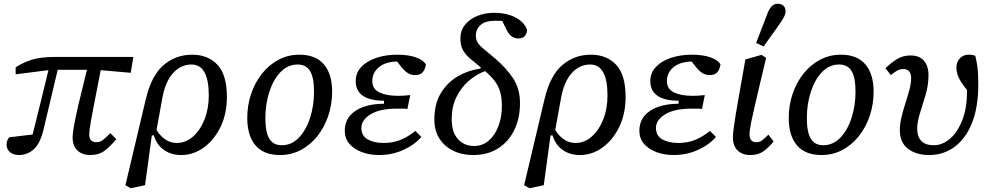

<svg xmlns="http://www.w3.org/2000/svg" viewBox="-20 -810 5244 1018"><path d="M63 -416V-453Q99 -477 146 -492.5Q193 -508 271 -508H687L673 -424L514 -438Q494 -334 481.5 -271Q469 -208 463 -173.5Q457 -139 455 -123Q453 -107 453 -98Q453 -56 491 -56Q511 -56 526 -68Q541 -80 565 -104L597 -72Q561 -30 532 -9Q503 12 459 12Q416 12 390.5 -12Q365 -36 365 -82Q365 -100 372 -141.5Q379 -183 396 -255.5Q413 -328 441 -440H286Q267 -361 248.5 -282Q230 -203 211 -124Q193 -49 159 -18.5Q125 12 81 12Q50 12 32.5 -3.5Q15 -19 15 -44Q15 -66 29 -82Q61 -86 91.5 -89.5Q122 -93 153 -97Q175 -183 195.5 -268Q216 -353 237 -438Z M841 -292 810 -121Q826 -93 854 -72.5Q882 -52 917 -52Q965 -52 1003.5 -86Q1042 -120 1064.5 -177Q1087 -234 1087 -304Q1087 -468 995 -468Q939 -468 898 -423Q857 -378 841 -292ZM673 188 645 172 753 -284Q783 -410 847.5 -465Q912 -520 999 -520Q1083 -520 1133 -466.5Q1183 -413 1183 -296Q1183 -206 1149 -136.5Q1115 -67 1060 -27.5Q1005 12 941 12Q887 12 848.5 -15.5Q810 -43 796 -92H785L749 172Z M1465 12Q1378 12 1334.5 -39.5Q1291 -91 1291 -184Q1291 -252 1311.5 -312.5Q1332 -373 1369 -419.5Q1406 -466 1456.5 -493Q1507 -520 1567 -520Q1654 -520 1697.5 -468.5Q1741 -417 1741 -324Q1741 -257 1720.5 -196Q1700 -135 1663 -88.5Q1626 -42 1575.5 -15Q1525 12 1465 12ZM1474 -40Q1526 -40 1564.5 -80Q1603 -120 1624 -185Q1645 -250 1645 -324Q1645 -399 1624 -433.5Q1603 -468 1558 -468Q1506 -468 1467.5 -428Q1429 -388 1408 -323Q1387 -258 1387 -184Q1387 -109 1408 -74.5Q1429 -40 1474 -40Z M1990 12Q1940 12 1898.5 -3.5Q1857 -19 1832.5 -47.5Q1808 -76 1808 -116Q1808 -164 1835 -196Q1862 -228 1909 -244Q1956 -260 2016 -260V-276Q1943 -276 1904.5 -302Q1866 -328 1866 -380Q1866 -424 1896 -455.5Q1926 -487 1976 -503.5Q2026 -520 2086 -520Q2146 -520 2186 -505.5Q2226 -491 2238 -468Q2235 -444 2222 -428Q2209 -412 2182 -412Q2158 -412 2141.5 -423Q2125 -434 2110 -452L2085 -484Q2022 -482 1988 -453Q1954 -424 1954 -380Q1954 -338 1991.5 -320Q2029 -302 2089 -302Q2113 -302 2128.5 -303.5Q2144 -305 2155 -306L2140 -232Q2130 -234 2116 -234Q2102 -234 2084 -234Q1994 -234 1945 -204Q1896 -174 1896 -132Q1896 -90 1929.5 -71Q1963 -52 2014 -52Q2065 -52 2105.5 -69Q2146 -86 2182 -116L2214 -84Q2178 -42 2118.5 -15Q2059 12 1990 12Z M2489 12Q2429 12 2382.5 -11Q2336 -34 2309.5 -76Q2283 -118 2283 -176Q2283 -259 2317 -315.5Q2351 -372 2406 -404.5Q2461 -437 2525 -446L2530 -452Q2500 -477 2475 -497.5Q2450 -518 2435.5 -543Q2421 -568 2421 -606Q2421 -648 2445.5 -678.5Q2470 -709 2510.5 -725.5Q2551 -742 2599 -742Q2668 -742 2715 -716.5Q2762 -691 2775 -650Q2769 -606 2729 -606Q2710 -606 2694.5 -616Q2679 -626 2667 -650L2643 -699Q2635 -699 2626 -699.5Q2617 -700 2607 -700Q2553 -700 2528 -677.5Q2503 -655 2503 -622Q2503 -600 2512.5 -584.5Q2522 -569 2544.5 -550.5Q2567 -532 2605 -500Q2665 -449 2701 -394Q2737 -339 2737 -264Q2737 -182 2706.5 -120Q2676 -58 2620.5 -23Q2565 12 2489 12ZM2375 -180Q2375 -108 2408.5 -72Q2442 -36 2493 -36Q2539 -36 2572 -65Q2605 -94 2623 -142Q2641 -190 2641 -248Q2641 -290 2632.5 -321Q2624 -352 2604.5 -378.5Q2585 -405 2552 -433Q2505 -416 2464.5 -380.5Q2424 -345 2399.5 -294.5Q2375 -244 2375 -180Z M2955 -292 2924 -121Q2940 -93 2968 -72.5Q2996 -52 3031 -52Q3079 -52 3117.5 -86Q3156 -120 3178.5 -177Q3201 -234 3201 -304Q3201 -468 3109 -468Q3053 -468 3012 -423Q2971 -378 2955 -292ZM2787 188 2759 172 2867 -284Q2897 -410 2961.5 -465Q3026 -520 3113 -520Q3197 -520 3247 -466.5Q3297 -413 3297 -296Q3297 -206 3263 -136.5Q3229 -67 3174 -27.5Q3119 12 3055 12Q3001 12 2962.5 -15.5Q2924 -43 2910 -92H2899L2863 172Z M3552 12Q3502 12 3460.5 -3.5Q3419 -19 3394.5 -47.5Q3370 -76 3370 -116Q3370 -164 3397 -196Q3424 -228 3471 -244Q3518 -260 3578 -260V-276Q3505 -276 3466.5 -302Q3428 -328 3428 -380Q3428 -424 3458 -455.5Q3488 -487 3538 -503.5Q3588 -520 3648 -520Q3708 -520 3748 -505.5Q3788 -491 3800 -468Q3797 -444 3784 -428Q3771 -412 3744 -412Q3720 -412 3703.5 -423Q3687 -434 3672 -452L3647 -484Q3584 -482 3550 -453Q3516 -424 3516 -380Q3516 -338 3553.5 -320Q3591 -302 3651 -302Q3675 -302 3690.5 -303.5Q3706 -305 3717 -306L3702 -232Q3692 -234 3678 -234Q3664 -234 3646 -234Q3556 -234 3507 -204Q3458 -174 3458 -132Q3458 -90 3491.5 -71Q3525 -52 3576 -52Q3627 -52 3667.5 -69Q3708 -86 3744 -116L3776 -84Q3740 -42 3680.5 -15Q3621 12 3552 12Z M3958 12Q3916 12 3891 -12Q3866 -36 3866 -82Q3866 -101 3870.5 -134Q3875 -167 3880.5 -200.5Q3886 -234 3890 -256L3932 -495L4018 -519L4042 -503L4008 -360Q3991 -287 3980 -240Q3969 -193 3963.5 -165.5Q3958 -138 3956 -123Q3954 -108 3954 -98Q3954 -56 3990 -56Q4008 -56 4022 -67Q4036 -78 4054 -96L4082 -60Q4055 -27 4027.5 -7.5Q4000 12 3958 12ZM3989 -582Q4004 -621 4019 -660Q4034 -699 4049 -738Q4058 -762 4071 -776Q4084 -790 4103 -790Q4123 -790 4134 -779.5Q4145 -769 4145 -752Q4145 -736 4136.5 -719.5Q4128 -703 4113 -682Q4092 -653 4071 -623Q4050 -593 4029 -564Z M4336 12Q4249 12 4205.5 -39.5Q4162 -91 4162 -184Q4162 -252 4182.5 -312.5Q4203 -373 4240 -419.5Q4277 -466 4327.5 -493Q4378 -520 4438 -520Q4525 -520 4568.5 -468.5Q4612 -417 4612 -324Q4612 -257 4591.5 -196Q4571 -135 4534 -88.5Q4497 -42 4446.5 -15Q4396 12 4336 12ZM4345 -40Q4397 -40 4435.5 -80Q4474 -120 4495 -185Q4516 -250 4516 -324Q4516 -399 4495 -433.5Q4474 -468 4429 -468Q4377 -468 4338.5 -428Q4300 -388 4279 -323Q4258 -258 4258 -184Q4258 -109 4279 -74.5Q4300 -40 4345 -40Z M4907 12Q4838 12 4794.5 -21Q4751 -54 4751 -120Q4751 -153 4760 -190Q4769 -227 4781 -264Q4793 -301 4802 -335Q4811 -369 4811 -396Q4811 -420 4800 -432Q4789 -444 4771 -444Q4750 -444 4734 -434Q4718 -424 4703 -412L4675 -448Q4705 -478 4736.5 -497Q4768 -516 4807 -516Q4855 -516 4879 -488Q4903 -460 4903 -412Q4903 -360 4888 -308.5Q4873 -257 4858 -210.5Q4843 -164 4843 -128Q4843 -86 4864.5 -63Q4886 -40 4931 -40Q4977 -40 5017 -74.5Q5057 -109 5082 -172.5Q5107 -236 5107 -324Q5107 -326 5107 -328.5Q5107 -331 5107 -333Q5074 -374 5062.5 -400Q5051 -426 5051 -452Q5051 -482 5069.5 -501Q5088 -520 5115 -520Q5139 -520 5151 -514Q5157 -492 5162 -458Q5167 -424 5167 -364Q5167 -240 5133 -156.5Q5099 -73 5040 -30.5Q4981 12 4907 12Z"/></svg>

Font: Source Serif 4 Caption
Style: Italic
Weight: 400
Italic angle: -12°
Designer: Frank Grießhammer
Foundry: Adobe Systems Incorporated
Version: Version 4.004;hotconv 1.0.117;makeotfexe 2.5.65602